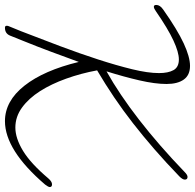

<svg xmlns="http://www.w3.org/2000/svg" viewBox="-26 -741 787 775"><g transform="rotate(90 367.5 -353.5)"><path d="M25 -589Q14 -581 7 -581Q0 -581 0 -591Q0 -606 19 -619Q100 -676 155 -701.5Q210 -727 246 -727Q283 -727 301 -702Q319 -677 319 -632Q319 -586 304.5 -523Q290 -460 268 -390Q361 -442 464 -522Q567 -602 674 -705Q686 -717 694 -717Q705 -717 705 -706Q705 -697 692 -684Q635 -629 582 -583Q529 -537 477 -496.5Q425 -456 372.5 -420.5Q320 -385 264 -352Q276 -287 297.5 -227Q319 -167 348 -121.5Q377 -76 414 -49Q451 -22 495 -22Q538 -22 589 -53Q640 -84 700 -155Q713 -170 724 -170Q735 -170 735 -161Q735 -155 725 -142Q586 20 469 20Q388 20 326 -58.5Q264 -137 230 -278Q210 -223 189 -166.5Q168 -110 146 -56Q132 -20 123.5 0Q115 20 92 20Q84 20 84 13Q84 8 86 4L106 -45Q136 -122 166 -202Q196 -282 220 -356Q244 -430 259.5 -493.5Q275 -557 275 -602Q275 -639 263 -660.5Q251 -682 220 -682Q191 -682 143.5 -660Q96 -638 25 -589Z"/></g></svg>

Font: Discipuli Britannica
Style: Regular
Weight: 400
Designer: Peter Wiegel
Foundry: Peter Wiegel
Version: Version 0.001 2009